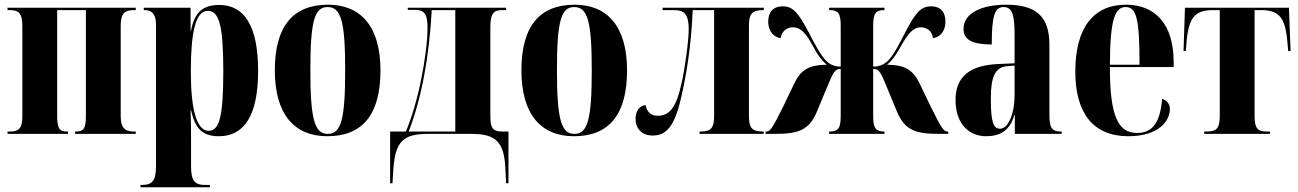

<svg xmlns="http://www.w3.org/2000/svg" viewBox="-20 -569 5515 816"><path d="M12 0H269V-10H265C234 -10 223 -21 223 -76V-526H345V-76C345 -22 335 -10 303 -10H299V0H557V-10H548C512 -10 493 -25 493 -76V-460C493 -514 512 -526 548 -526H557V-536H12V-526H23C57 -526 75 -514 75 -460V-76C75 -21 58 -10 23 -10H12Z M577 227H872V217H852C809 217 792 201 792 138V40C792 -7 792 -53 790 -100H792C809 -27 836 10 910 10C1016 10 1077 -75 1077 -268C1077 -461 1017 -548 912 -548C841 -548 806 -515 792 -439H790V-536H591V-526H594C616 -526 643 -519 643 -464V138C643 201 626 217 582 217H577ZM867 -13C817 -13 791 -99 791 -266C791 -431 811 -523 863 -523C912 -523 929 -459 929 -266C929 -76 913 -13 867 -13Z M1371 10C1520 10 1597 -81 1597 -270C1597 -457 1513 -549 1374 -549C1225 -549 1148 -457 1148 -270C1148 -82 1232 10 1371 10ZM1373 0C1318 0 1299 -59 1299 -270C1299 -481 1317 -539 1372 -539C1429 -539 1447 -481 1447 -270C1447 -59 1429 0 1373 0Z M1638 210H1648L1652 148C1660 34 1693 0 1797 0H1984C2089 0 2123 35 2128 150L2131 210H2141V-10H2116C2071 -10 2064 -27 2064 -80V-452C2064 -509 2076 -526 2113 -526H2131V-536H1713V-527H1743C1780 -527 1797 -513 1797 -453C1797 -393 1786 -309 1769 -227C1753 -148 1730 -69 1705 -10H1638ZM1717 -10C1774 -158 1804 -332 1815 -526H1915V-10Z M2419 10C2568 10 2645 -81 2645 -270C2645 -457 2561 -549 2422 -549C2273 -549 2196 -457 2196 -270C2196 -82 2280 10 2419 10ZM2421 0C2366 0 2347 -59 2347 -270C2347 -481 2365 -539 2420 -539C2477 -539 2495 -481 2495 -270C2495 -59 2477 0 2421 0Z M2754 7C2812 7 2847 -32 2875 -155C2896 -246 2917 -364 2924 -526H3015V-76C3015 -25 3002 -10 2957 -10H2953V0H3226V-10H3223C3176 -10 3163 -25 3163 -76V-461C3163 -511 3177 -526 3224 -526H3226V-536H2796V-526H2843C2882 -526 2907 -517 2907 -444C2907 -394 2890 -273 2877 -217C2855 -116 2828 -77 2775 -77C2747 -77 2729 -93 2724 -122C2702 -122 2681 -100 2681 -65C2681 -21 2709 7 2754 7Z M3234 0H3269C3368 0 3418 -12 3452 -95L3491 -189C3522 -263 3527 -276 3553 -276V-76C3553 -25 3543 -10 3507 -10H3504V0H3739V-10H3737C3702 -10 3691 -25 3691 -76V-276C3717 -276 3723 -263 3753 -189L3792 -95C3826 -12 3876 0 3975 0H4010V-10H4007C3991 -10 3982 -22 3934 -119L3889 -213C3861 -271 3828 -293 3750 -294C3776 -316 3789 -338 3809 -373C3839 -426 3861 -453 3894 -453C3920 -453 3942 -436 3945 -407C3971 -410 3998 -431 3998 -478C3998 -513 3982 -542 3937 -542C3894 -542 3872 -516 3830 -437C3801 -380 3780 -339 3757 -314C3740 -297 3721 -286 3691 -286V-460C3691 -511 3702 -526 3737 -526H3739V-536H3504V-526H3507C3543 -526 3553 -511 3553 -460V-286C3523 -286 3504 -297 3488 -314C3465 -339 3444 -380 3414 -437C3372 -516 3349 -542 3307 -542C3262 -542 3245 -513 3245 -478C3245 -431 3273 -410 3298 -407C3302 -436 3324 -453 3350 -453C3383 -453 3406 -427 3435 -373C3454 -338 3468 -316 3494 -294C3415 -293 3383 -271 3355 -213L3310 -119C3262 -22 3253 -10 3237 -10H3234Z M4171 10C4230 10 4272 -14 4291 -80H4293V0H4492V-10H4489C4451 -10 4440 -25 4440 -81V-379C4440 -504 4378 -549 4256 -549C4157 -549 4075 -516 4075 -446C4075 -399 4114 -380 4195 -380C4195 -501 4207 -539 4245 -539C4280 -539 4292 -511 4292 -422V-300L4224 -297C4101 -292 4041 -243 4041 -144C4041 -42 4099 10 4171 10ZM4230 -22C4203 -22 4191 -46 4191 -150C4191 -245 4210 -284 4262 -288L4292 -290V-164C4292 -88 4266 -22 4230 -22Z M4775 10C4902 10 4952 -53 4952 -106C4952 -128 4938 -143 4919 -149C4910 -36 4870 -4 4812 -4C4732 -4 4697 -75 4697 -284H4968V-306C4968 -464 4892 -549 4765 -549C4629 -549 4550 -453 4550 -265C4550 -91 4624 10 4775 10ZM4697 -294C4698 -486 4718 -539 4764 -539C4811 -539 4823 -486 4823 -294Z M5098 0H5378V-10H5364C5323 -10 5312 -25 5312 -78V-526H5339C5415 -526 5442 -496 5451 -394L5455 -352H5465L5458 -536H5016L5010 -352H5020L5023 -394C5033 -496 5059 -526 5136 -526H5164V-78C5164 -25 5152 -10 5108 -10H5098Z"/></svg>

Font: Noto Serif Display Condensed Extra
Style: Regular
Weight: 800
Width: 3
Designer: Monotype Design Team
Foundry: Monotype Imaging Inc.
Version: Version 1.900